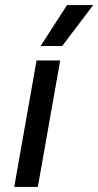

<svg xmlns="http://www.w3.org/2000/svg" viewBox="-20 -736 387 756"><path d="M124 -498H217L129 0H36ZM244 -716H347L225 -555H140Z"/></svg>

Font: Chakra Petch Medium
Style: Italic
Weight: 500
Italic angle: -10°
Designer: Katatrad Aksorn Co.,Ltd.
Foundry: Cadson Demak Co.,Ltd.
Version: Version 1.000; ttfautohint (v1.6)